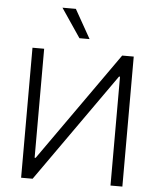

<svg xmlns="http://www.w3.org/2000/svg" viewBox="-62 -1017 884 1070"><g transform="rotate(5 380.0 -482.0)"><path d="M161.9 -727.3V-117.5H167.6L598.4 -727.3H663V0H596.6V-609H590.9L160.9 0H96.6V-727.3ZM243.6 -964.1H318.5L409.4 -802.9H352.6Z"/></g></svg>

Font: Inter P Light
Style: Regular
Weight: 300
Designer: Rasmus Andersson
Foundry: rsms
Version: Version 3.018;git-588b23468